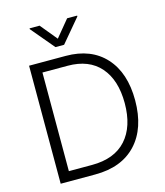

<svg xmlns="http://www.w3.org/2000/svg" viewBox="-134 -1042 985 1143"><g transform="rotate(-15 358.5 -470.5)"><path d="M309.7 0H96.6V-727.3H322.4Q478.3 -727.3 565.9 -631.2Q653.4 -535.2 653.4 -365.4Q653.1 -193.2 563 -96.6Q473 0 309.7 0ZM163 -59.7H305.8Q444.2 -59.7 516.7 -140.1Q589.1 -220.5 589.1 -365.4Q588.8 -508.2 519 -587.9Q449.2 -667.6 318.5 -667.6H163ZM218.8 -941.4 303.6 -838.4 388.5 -941.4H450.3V-936.4L330.3 -793.7H277L157 -936.4V-941.4Z"/></g></svg>

Font: Inter Light BETA
Style: Regular
Weight: 300
Designer: Rasmus Andersson
Foundry: rsms
Version: Version 3.011;git-f93a4a705